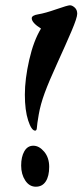

<svg xmlns="http://www.w3.org/2000/svg" viewBox="-20 -692 312 726"><path d="M135 -584Q100 -606 100 -623Q100 -634 125 -638Q150 -642 193 -657Q236 -672 244.5 -672Q253 -672 262.5 -663.5Q272 -655 272 -640Q272 -625 250.5 -574.5Q229 -524 197 -454Q165 -384 149 -340.5Q133 -297 126.5 -259Q120 -221 119.5 -209.5Q119 -198 113 -198Q99 -198 86.5 -236.5Q74 -275 74 -334Q74 -393 90.5 -465.5Q107 -538 135 -584ZM166 -61Q166 -26 153 -6Q140 14 115.5 14Q91 14 75.5 -9.5Q60 -33 60 -66Q60 -99 72 -120Q84 -141 106 -141Q128 -141 147 -118.5Q166 -96 166 -61Z"/></svg>

Font: Devonshire
Style: Regular
Weight: 400
Designer: Astigmatic (AOETI)
Foundry: Astigmatic (AOETI)
Version: Version 1.001